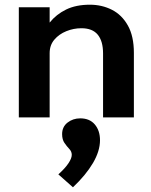

<svg xmlns="http://www.w3.org/2000/svg" viewBox="-20 -499 640 816"><path d="M60 0V-468H191V-403Q219 -438 261 -458.5Q303 -479 362 -479Q413 -479 455.5 -457.5Q498 -436 523.5 -390.5Q549 -345 549 -274V0H418V-272Q418 -324 395.5 -351.5Q373 -379 326 -379Q293 -379 262 -366.5Q231 -354 211 -330.5Q191 -307 191 -273V0ZM290 297 228 242Q256 217 270.5 195.5Q285 174 285 159Q285 145 274.5 134Q264 123 254 108.5Q244 94 244 71Q244 40 267 22Q290 4 321 4Q361 4 383 30Q405 56 405 97Q405 143 375 194Q345 245 290 297Z"/></svg>

Font: Inconsolata Expanded ExtraBold
Style: Regular
Weight: 800
Width: 7
Monospace: yes
Designer: Raph Levien, Cyreal, Brenton Simpson
Foundry: Raph Levien, Cyreal, Google
Version: Version 3.001; ttfautohint (v1.8.2.53-6de2)